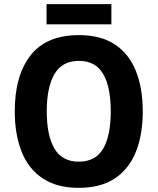

<svg xmlns="http://www.w3.org/2000/svg" viewBox="-20 -894 758 924"><path d="M667 -358Q667 -246 634 -163.5Q601 -81 533 -35.5Q465 10 359 10Q254 10 185.5 -35.5Q117 -81 84 -164Q51 -247 51 -359Q51 -530 127 -627.5Q203 -725 360 -725Q465 -725 533 -680Q601 -635 634 -552.5Q667 -470 667 -358ZM205 -358Q205 -242 242 -179Q279 -116 359 -116Q440 -116 476.5 -178.5Q513 -241 513 -358Q513 -475 476.5 -538Q440 -601 360 -601Q279 -601 242 -537.5Q205 -474 205 -358ZM516 -874V-777H204V-874Z"/></svg>

Font: Noto Sans Lao SemiCondensed
Style: Bold
Weight: 700
Width: 4
Designer: Monotype Design Team
Foundry: Monotype Imaging Inc.
Version: Version 2.003; ttfautohint (v1.8.4.7-5d5b)